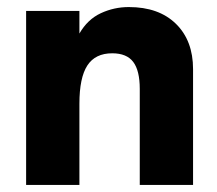

<svg xmlns="http://www.w3.org/2000/svg" viewBox="-20 -524 616 544"><path d="M54 -493H205V-429Q228 -469 265.5 -486.5Q303 -504 345 -504Q430 -504 478.5 -456.5Q527 -409 527 -328V0H376V-272Q376 -324 357.5 -348.5Q339 -373 298 -373Q250 -373 227.5 -338.5Q205 -304 205 -230V0H54Z"/></svg>

Font: Hanken Grotesk Black
Style: Regular
Weight: 900
Designer: Alfredo Marco Pradil
Foundry: Hanken Design Co.
Version: Version 3.014